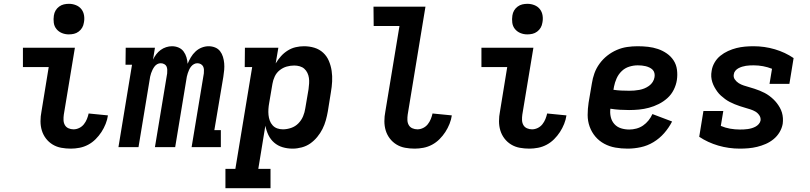

<svg xmlns="http://www.w3.org/2000/svg" viewBox="-20 -770 4240 1005"><path d="M351 8Q325 8 300.5 3.5Q276 -1 255.5 -13.5Q235 -26 220.5 -45Q206 -64 199 -87Q192 -110 192 -135.5Q192 -161 197 -186L235 -419H100V-520H372L314 -170Q312 -156 312.5 -141.5Q313 -127 319.5 -115.5Q326 -104 338.5 -98.5Q351 -93 365 -93Q380 -93 394.5 -100Q409 -107 419 -119.5Q429 -132 435 -147Q441 -162 444 -176L545 -166Q542 -144 533 -121.5Q524 -99 511 -79Q498 -59 480.5 -41.5Q463 -24 441.5 -12.5Q420 -1 396.5 3.5Q373 8 351 8ZM340 -590Q321 -590 304 -597Q287 -604 275.5 -618Q264 -632 261.5 -651Q259 -670 262 -689Q264 -703 271 -715Q278 -727 289.5 -735.5Q301 -744 314 -747Q327 -750 341 -750Q360 -750 377.5 -743Q395 -736 406 -722Q417 -708 420 -689Q423 -670 419 -651Q417 -637 410 -625Q403 -613 391.5 -604.5Q380 -596 367 -593Q354 -590 340 -590Z M600 0 671 -431H637L638 -520H791L781 -458Q788 -473 798 -486Q808 -499 821 -508.5Q834 -518 849.5 -523Q865 -528 880 -528Q899 -528 915 -521Q931 -514 941 -500.5Q951 -487 956 -470Q961 -453 962 -436Q969 -453 979 -470Q989 -487 1003.5 -500.5Q1018 -514 1036 -521Q1054 -528 1072 -528Q1090 -528 1106 -521.5Q1122 -515 1132 -502Q1142 -489 1147 -472.5Q1152 -456 1153.5 -439Q1155 -422 1153.5 -404Q1152 -386 1149 -368L1102 -89H1136V0H983L1047 -386Q1048 -396 1047.5 -405.5Q1047 -415 1043 -422.5Q1039 -430 1031 -434.5Q1023 -439 1013 -439Q1004 -439 995.5 -434.5Q987 -430 980.5 -422Q974 -414 970 -405Q966 -396 963 -387Q960 -378 958 -369Q956 -360 955 -351L897 0H791L855 -386Q856 -396 855.5 -405.5Q855 -415 851.5 -422.5Q848 -430 839.5 -434.5Q831 -439 821 -439Q812 -439 803.5 -434.5Q795 -430 789 -422Q783 -414 778.5 -405Q774 -396 771 -387Q768 -378 766 -369Q764 -360 763 -351L705 0Z M1396 215H1160V114H1212L1300 -419H1261L1262 -520H1437L1423 -438Q1435 -458 1450.5 -475.5Q1466 -493 1486 -505.5Q1506 -518 1528 -523Q1550 -528 1571 -528Q1600 -528 1626 -520Q1652 -512 1671.5 -494Q1691 -476 1701.5 -451Q1712 -426 1716 -399Q1720 -372 1718.5 -343.5Q1717 -315 1712 -287L1696 -187Q1692 -164 1685.5 -140.5Q1679 -117 1668 -95Q1657 -73 1640.5 -53Q1624 -33 1604 -19Q1584 -5 1559.5 1.5Q1535 8 1512 8Q1484 8 1459 0.5Q1434 -7 1415 -23.5Q1396 -40 1385 -63Q1374 -86 1369 -112L1332 114H1396ZM1461 -93Q1482 -93 1504 -100.5Q1526 -108 1542 -124.5Q1558 -141 1566.5 -161.5Q1575 -182 1578 -203L1595 -303Q1597 -318 1598 -333Q1599 -348 1597 -362Q1595 -376 1589 -388.5Q1583 -401 1573 -410Q1563 -419 1549 -423Q1535 -427 1520 -427Q1500 -427 1480.5 -421.5Q1461 -416 1444 -402.5Q1427 -389 1418 -369.5Q1409 -350 1406 -331L1389 -231Q1386 -215 1385 -199Q1384 -183 1385.5 -168Q1387 -153 1392 -139Q1397 -125 1407 -114Q1417 -103 1431 -98Q1445 -93 1461 -93Z M2151 8Q2125 8 2100.5 3.5Q2076 -1 2055.5 -13.5Q2035 -26 2020.5 -45Q2006 -64 1999 -87Q1992 -110 1992 -135.5Q1992 -161 1997 -186L2071 -634H1936L1935 -735H2207L2114 -170Q2112 -156 2112.5 -141.5Q2113 -127 2119.5 -115.5Q2126 -104 2138.5 -98.5Q2151 -93 2165 -93Q2180 -93 2194.5 -100Q2209 -107 2219 -119.5Q2229 -132 2235 -147Q2241 -162 2244 -176L2345 -166Q2342 -144 2333 -121.5Q2324 -99 2311 -79Q2298 -59 2280.5 -41.5Q2263 -24 2241.5 -12.5Q2220 -1 2196.5 3.5Q2173 8 2151 8Z M2751 8Q2725 8 2700.5 3.5Q2676 -1 2655.5 -13.5Q2635 -26 2620.5 -45Q2606 -64 2599 -87Q2592 -110 2592 -135.5Q2592 -161 2597 -186L2635 -419H2500V-520H2772L2714 -170Q2712 -156 2712.5 -141.5Q2713 -127 2719.5 -115.5Q2726 -104 2738.5 -98.5Q2751 -93 2765 -93Q2780 -93 2794.5 -100Q2809 -107 2819 -119.5Q2829 -132 2835 -147Q2841 -162 2844 -176L2945 -166Q2942 -144 2933 -121.5Q2924 -99 2911 -79Q2898 -59 2880.5 -41.5Q2863 -24 2841.5 -12.5Q2820 -1 2796.5 3.5Q2773 8 2751 8ZM2740 -590Q2721 -590 2704 -597Q2687 -604 2675.5 -618Q2664 -632 2661.5 -651Q2659 -670 2662 -689Q2664 -703 2671 -715Q2678 -727 2689.5 -735.5Q2701 -744 2714 -747Q2727 -750 2741 -750Q2760 -750 2777.5 -743Q2795 -736 2806 -722Q2817 -708 2820 -689Q2823 -670 2819 -651Q2817 -637 2810 -625Q2803 -613 2791.5 -604.5Q2780 -596 2767 -593Q2754 -590 2740 -590Z M3265 8Q3232 8 3201 2.5Q3170 -3 3143 -17.5Q3116 -32 3096.5 -55Q3077 -78 3066.5 -107Q3056 -136 3056 -168Q3056 -200 3061 -233L3078 -333Q3082 -360 3091.5 -386.5Q3101 -413 3118.5 -437Q3136 -461 3159 -479Q3182 -497 3208.5 -508.5Q3235 -520 3262.5 -524Q3290 -528 3317 -528Q3345 -528 3372 -525Q3399 -522 3424 -513.5Q3449 -505 3470.5 -490Q3492 -475 3506 -453.5Q3520 -432 3523.5 -405Q3527 -378 3523 -351Q3519 -325 3506.5 -300Q3494 -275 3473.5 -256.5Q3453 -238 3428 -225.5Q3403 -213 3377 -206Q3351 -199 3325 -196.5Q3299 -194 3273 -194Q3248 -194 3223.5 -195.5Q3199 -197 3175 -201Q3172 -179 3177 -157.5Q3182 -136 3196 -120.5Q3210 -105 3230.5 -98.5Q3251 -92 3274 -92Q3292 -92 3311 -97Q3330 -102 3346 -113Q3362 -124 3374.5 -139.5Q3387 -155 3395 -173L3498 -134Q3481 -101 3456.5 -73Q3432 -45 3400.5 -26Q3369 -7 3334 0.5Q3299 8 3265 8ZM3274 -295Q3287 -295 3300 -296Q3313 -297 3326.5 -299.5Q3340 -302 3352.5 -307Q3365 -312 3377 -320.5Q3389 -329 3396.5 -341Q3404 -353 3406 -366Q3408 -377 3405.5 -387.5Q3403 -398 3396 -405Q3389 -412 3379.5 -416.5Q3370 -421 3360 -423.5Q3350 -426 3339.5 -427Q3329 -428 3318 -428Q3296 -428 3273.5 -421Q3251 -414 3234 -397.5Q3217 -381 3207.5 -359.5Q3198 -338 3194 -317L3191 -300Q3211 -297 3232 -296Q3253 -295 3274 -295Z M3853 8Q3794 8 3739.5 -8Q3685 -24 3640 -54L3662 -189H3766L3753 -111Q3776 -101 3801.5 -96.5Q3827 -92 3853 -92Q3863 -92 3873.5 -92.5Q3884 -93 3894.5 -94.5Q3905 -96 3915 -99Q3925 -102 3934.5 -107Q3944 -112 3951.5 -120.5Q3959 -129 3961 -139Q3963 -154 3954.5 -166.5Q3946 -179 3934 -186Q3922 -193 3908 -197.5Q3894 -202 3880 -206Q3866 -210 3852.5 -214.5Q3839 -219 3825.5 -224.5Q3812 -230 3799.5 -236.5Q3787 -243 3775.5 -251.5Q3764 -260 3753.5 -269.5Q3743 -279 3735 -290Q3727 -301 3720 -313.5Q3713 -326 3708.5 -340Q3704 -354 3703 -368.5Q3702 -383 3705 -399Q3708 -421 3720 -442Q3732 -463 3750.5 -478Q3769 -493 3791 -503Q3813 -513 3835 -518.5Q3857 -524 3879.5 -526Q3902 -528 3924 -528Q3982 -528 4036 -512Q4090 -496 4134 -466L4112 -331H4008L4021 -410Q3998 -419 3974 -423.5Q3950 -428 3925 -428Q3915 -428 3904.5 -427.5Q3894 -427 3884.5 -425.5Q3875 -424 3865 -421Q3855 -418 3845.5 -413Q3836 -408 3829 -399.5Q3822 -391 3821 -381Q3818 -366 3826.5 -354Q3835 -342 3847 -334.5Q3859 -327 3873 -322.5Q3887 -318 3901 -314Q3915 -310 3929 -305.5Q3943 -301 3956.5 -295.5Q3970 -290 3982.5 -283.5Q3995 -277 4006.5 -268.5Q4018 -260 4028 -250.5Q4038 -241 4046.5 -230Q4055 -219 4062 -206.5Q4069 -194 4073 -180.5Q4077 -167 4078 -152Q4079 -137 4077 -122Q4073 -99 4060.5 -78Q4048 -57 4029 -41.5Q4010 -26 3988 -16.5Q3966 -7 3943.5 -1.5Q3921 4 3898 6Q3875 8 3853 8Z"/></svg>

Font: Iosevka HT Extended
Style: Bold Italic
Weight: 700
Width: 7
Italic angle: -9°
Monospace: yes
Designer: Belleve Invis
Foundry: Belleve Invis
Version: Version 32.3.0; ttfautohint (v1.8.4)